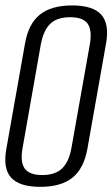

<svg xmlns="http://www.w3.org/2000/svg" viewBox="-27 -700 424 725"><path d="M125 5.5Q47 5.5 15.2 -29Q-16.5 -63.5 -3 -138L67.5 -536Q80.5 -610.5 123.8 -645Q167 -679.5 245.2 -679.5Q323.5 -679.5 355 -645Q386.5 -610.5 373.5 -536L303 -138Q289.5 -63.5 246.5 -29Q203.5 5.5 125 5.5ZM132.5 -39Q181 -39 207.2 -63.8Q233.5 -88.5 243 -142.5L312 -531.5Q321.5 -585.5 304.2 -610.2Q287 -635 238 -635Q188.5 -635 162.8 -610.2Q137 -585.5 127 -531.5L58.5 -142.5Q48.5 -88.5 66.2 -63.8Q84 -39 132.5 -39Z"/></svg>

Font: Anybody Light
Style: Italic
Weight: 300
Italic angle: -10°
Designer: Tyler Finck
Foundry: Etcetera Type Company
Version: Version 1.010; ttfautohint (v1.8.3) -l 8 -r 50 -G 200 -x 14 